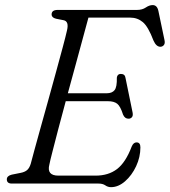

<svg xmlns="http://www.w3.org/2000/svg" viewBox="-20 -740 684 774"><path d="M377.5 0H28Q7.5 0 7.5 -17Q7.5 -31 27.5 -36L62.5 -43Q79 -46 88.8 -54Q98.5 -62 104 -80Q108 -95.5 118.5 -134.2Q129 -173 143.8 -225.8Q158.5 -278.5 174.8 -337Q191 -395.5 206.2 -451Q221.5 -506.5 233.2 -550.5Q245 -594.5 250 -617Q259 -654 236.5 -658.5L206 -664.5Q188 -669 188 -681.5Q188 -700 212.5 -700H532.5Q553.5 -700 567.8 -709.8Q582 -719.5 595.5 -719.5Q613.5 -719.5 618.5 -696L643 -579Q646 -566 641.2 -559.2Q636.5 -552.5 628 -551.5Q610 -550.5 598.5 -577Q577.5 -632.5 555.8 -650.8Q534 -669 505 -669H336.5Q327.5 -636 314.2 -586.8Q301 -537.5 285.2 -480Q269.5 -422.5 253.5 -364H410Q432 -364 442 -376.8Q452 -389.5 451 -427Q453 -442 467 -442Q484 -442 486 -425.5L514.5 -286.5Q517 -273.5 511.8 -267.5Q506.5 -261.5 498.5 -261.5Q483.5 -261 476 -278Q465.5 -311.5 452.5 -321.8Q439.5 -332 415.5 -332H245Q229 -273 215.2 -220.5Q201.5 -168 191.8 -130Q182 -92 179 -76.5Q167.5 -32 215.5 -32H365.5Q417 -32 451.8 -58.5Q486.5 -85 511 -149.5Q518 -166 530.5 -166Q546 -166 546 -146Q546 -107 528.8 -70Q511.5 -33 484.2 -9.2Q457 14.5 427.5 14.5Q415 14.5 404.5 7.2Q394 0 377.5 0Z"/></svg>

Font: Fraunces 9pt S050 Light
Style: Italic
Weight: 300
Italic angle: -16°
Version: Version 1.000; ttfautohint (v1.8.3)